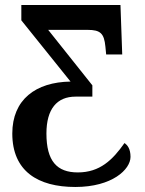

<svg xmlns="http://www.w3.org/2000/svg" viewBox="-20 -734 577 765"><path d="M280 11C427 11 500 -59 500 -109C500 -141 488 -156 476 -164C429 -97 378 -47 290 -47C207 -47 165 -92 165 -202C165 -300 207 -349 281 -349H348V-394L172 -615H329C380 -615 395 -601 400 -548L403 -517H467L460 -714H65V-653L261 -409C122 -407 29 -337 29 -202C29 -52 131 11 280 11Z"/></svg>

Font: Noto Serif Condensed
Style: Bold
Weight: 700
Width: 3
Designer: Monotype Design Team
Foundry: Monotype Imaging Inc.
Version: Version 2.015